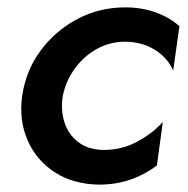

<svg xmlns="http://www.w3.org/2000/svg" viewBox="-20 -490 509 520"><path d="M150 -230Q158 -270 182 -303.5Q206 -337 241.5 -357Q277 -377 319 -377Q363 -377 398 -356Q433 -335 449 -299L466 -419Q439 -443 401.5 -456.5Q364 -470 319 -470Q249 -470 189.5 -438.5Q130 -407 90 -353Q50 -299 40 -230Q31 -164 55 -109.5Q79 -55 129 -23Q179 9 248 10Q295 10 334.5 -4Q374 -18 405 -42L421 -160Q394 -129 351 -106Q308 -83 258 -84Q218 -85 191.5 -105.5Q165 -126 154.5 -159Q144 -192 150 -230Z"/></svg>

Font: Jost Medium
Style: Italic
Weight: 500
Italic angle: -5°
Version: Version 3.710